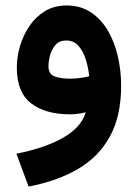

<svg xmlns="http://www.w3.org/2000/svg" viewBox="-20 -417 504 702"><path d="M422.9 -103.5Q422.9 6.8 382.1 81.5Q341.3 156.2 265.4 200.7Q189.5 245.1 84.5 265.1L40 145Q142.1 125 209.5 87.2Q276.9 49.3 293.5 -6.3Q262.7 1 236.8 1Q145.5 1 93.5 -39.3Q41.5 -79.6 41.5 -169.9Q41.5 -208.5 53.2 -248.5Q64.9 -288.6 87.9 -322.3Q110.8 -356 144.8 -376.5Q178.7 -397 223.1 -397Q274.4 -397 312 -372.1Q349.6 -347.2 374.3 -305.2Q398.9 -263.2 410.9 -210.9Q422.9 -158.7 422.9 -103.5ZM235.8 -129.4Q256.3 -129.4 274.7 -132.1Q293 -134.8 306.2 -138.2Q303.2 -168.5 293.9 -198.7Q284.7 -229 267.3 -249Q250 -269 222.2 -269Q196.8 -269 182.6 -252.4Q168.5 -235.8 162.8 -213.9Q157.2 -191.9 157.2 -174.8Q157.2 -146.5 179 -137.9Q200.7 -129.4 235.8 -129.4Z"/></svg>

Font: Vazirmatn UI FD
Style: Bold
Weight: 700
Designer: Saber Rastikerdar
Foundry: Saber Rastikerdar
Version: Version 33.003